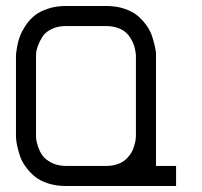

<svg xmlns="http://www.w3.org/2000/svg" viewBox="-20 -620 673 640"><path d="M33.2 -433.1Q33.2 -436.5 33.7 -442.6Q34.2 -448.7 37.4 -466.1Q40.5 -483.4 46.4 -499Q52.2 -514.6 64.7 -533.9Q77.1 -553.2 94 -567.1Q110.8 -581.1 138.4 -590.6Q166 -600.1 200.2 -600.1H333.5Q367.7 -600.1 395 -590.8Q422.4 -581.5 439.5 -566.9Q456.5 -552.2 469 -534.4Q481.4 -516.6 487.1 -498.8Q492.7 -481 496.1 -466.3Q499.5 -451.7 500 -442.4V-433.1V-66.9H566.9V0H500H200.2Q166 0 138.4 -9.3Q110.8 -18.6 94 -33.2Q77.1 -47.9 64.7 -65.4Q52.2 -83 46.4 -100.8Q40.5 -118.7 37.4 -133.3Q34.2 -147.9 33.7 -157.2L33.2 -166.5ZM100.1 -433.1V-166.5Q100.1 -162.6 100.6 -155.8Q101.1 -148.9 106.7 -131.8Q112.3 -114.7 121.6 -101.6Q130.9 -88.4 151.6 -77.6Q172.4 -66.9 200.2 -66.9H333.5Q354 -66.9 370.6 -72.5Q387.2 -78.1 397.2 -86.7Q407.2 -95.2 414.6 -106Q421.9 -116.7 425.3 -127.4Q428.7 -138.2 430.7 -146.7Q432.6 -155.3 432.6 -161.1L433.1 -166.5V-433.1Q433.1 -435.1 432.9 -438.7Q432.6 -442.4 430.7 -452.9Q428.7 -463.4 425.3 -472.7Q421.9 -481.9 414.6 -493.7Q407.2 -505.4 397.2 -513.7Q387.2 -522 370.6 -527.6Q354 -533.2 333.5 -533.2H200.2Q172.4 -533.2 151.6 -522.9Q130.9 -512.7 121.6 -497.8Q112.3 -482.9 106.7 -468.3Q101.1 -453.6 100.6 -443.4Z"/></svg>

Font: Malkor
Style: Regular
Weight: 400
Version: Version 1.3